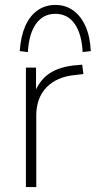

<svg xmlns="http://www.w3.org/2000/svg" viewBox="-20 -758 388 778"><path d="M85 0V-484H126V-371H116Q136 -430 179 -459.5Q222 -489 292 -494L313 -496L318 -458L284 -454Q210 -447 168.5 -404Q127 -361 127 -290V0ZM93 -547 60 -551Q64 -610 82 -651.5Q100 -693 131.5 -715.5Q163 -738 204 -738Q246 -738 277 -715.5Q308 -693 326.5 -651.5Q345 -610 348 -551L315 -547Q311 -621 282.5 -661.5Q254 -702 204 -702Q155 -702 126 -661.5Q97 -621 93 -547Z"/></svg>

Font: Nunito Sans 12pt ExtraLight
Style: Regular
Weight: 200
Designer: Vernon Adams
Foundry: Vernon Adams
Version: Version 3.101;gftools[0.9.27]